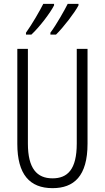

<svg xmlns="http://www.w3.org/2000/svg" viewBox="-20 -968 544 998"><path d="M388 -940V-948H332C316 -916 274 -841 242 -798V-788H271C309 -825 369 -903 388 -940ZM261 -940V-948H205C188 -914 148 -844 115 -798V-788H143C186 -828 242 -902 261 -940ZM435 -221V-714H379V-222C379 -87 331 -41 253 -41C172 -41 125 -92 125 -222V-714H70V-220C70 -62 134 10 253 10C364 10 435 -52 435 -221Z"/></svg>

Font: Noto Sans Gujarati ExtraCondensed Light
Style: Regular
Weight: 300
Width: 2
Designer: Jelle Bosma - Monotype Design Team, Universal Thirst
Foundry: Monotype Imaging Inc.
Version: Version 2.106